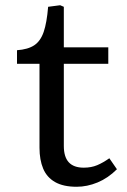

<svg xmlns="http://www.w3.org/2000/svg" viewBox="-20 -700 485 734"><path d="M273 14Q222 14 190.5 -4Q159 -22 145 -55.5Q131 -89 131 -135V-456H45V-508Q87 -511 111 -527Q135 -543 147 -578Q159 -613 164 -674L210 -680L224 -674V-519H394V-456H224V-142Q224 -100 243 -79.5Q262 -59 300 -59Q329 -59 351.5 -68.5Q374 -78 398 -95L427 -53Q393 -19 353 -2.5Q313 14 273 14Z"/></svg>

Font: Literata Variable Black
Style: Regular
Weight: 900
Designer: Latin by Veronika Burian and Jose Scaglione. Greek by Irene Vlachou. Cyrillic by Vera Evstafieva.
Foundry: TypeTogether
Version: Version 3.021